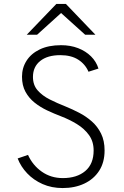

<svg xmlns="http://www.w3.org/2000/svg" viewBox="-20 -941 626 973"><path d="M297.5 12Q241.5 12 195.8 -8.2Q150 -28.5 117.8 -62.5Q85.5 -96.5 69.5 -138L122 -156Q145.5 -103.5 191.8 -71Q238 -38.5 298.5 -38.5Q369.5 -38.5 412 -74.2Q454.5 -110 454.5 -178.5Q454.5 -224 431 -256.5Q407.5 -289 370 -312Q332.5 -335 289.5 -351.5Q254 -365 219 -381.5Q184 -398 155.2 -421Q126.5 -444 109 -476Q91.5 -508 91.5 -552.5Q91.5 -597 114.5 -633.2Q137.5 -669.5 181.8 -690.8Q226 -712 289.5 -712Q337 -712 375.8 -697Q414.5 -682 441.2 -655.5Q468 -629 479 -593.5L428.5 -577.5Q412 -616 376.2 -638.8Q340.5 -661.5 285.5 -661.5Q220.5 -661.5 183.8 -632Q147 -602.5 147 -551Q147 -510 170.8 -483Q194.5 -456 232.2 -437Q270 -418 312 -401.5Q346.5 -387.5 381.2 -369.5Q416 -351.5 445.2 -325.8Q474.5 -300 492.2 -264Q510 -228 510 -178.5Q510 -118 482.5 -75.5Q455 -33 407 -10.5Q359 12 297.5 12ZM115.5 -765 265.5 -921H314L463.5 -765H411.5L289.5 -875L168 -765Z"/></svg>

Font: Overpass ExtraLight
Style: Regular
Weight: 250
Designer: Delve Withrington, Dave Bailey, Thomas Jockin
Foundry: Delve Fonts LLC
Version: Version 4.000